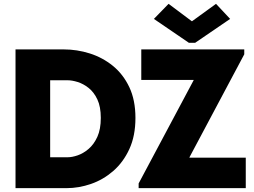

<svg xmlns="http://www.w3.org/2000/svg" viewBox="-20 -976 1318 996"><path d="M60.5 0V-719.7H310.5Q379.9 -719.7 446 -698.7Q512.2 -677.7 565.7 -634.3Q619.1 -590.8 650.9 -523.7Q682.6 -456.5 682.6 -364.3Q682.6 -271.5 651.1 -202.9Q619.6 -134.3 567.6 -89.1Q515.6 -43.9 452.4 -22Q389.2 0 325.2 0ZM240.2 -160.2H331.1Q354 -160.2 383.1 -170.2Q412.1 -180.2 439.7 -203.6Q467.3 -227.1 485.1 -266.4Q502.9 -305.7 502.9 -364.3Q502.9 -422.4 485.1 -460.2Q467.3 -498 439.7 -519.8Q412.1 -541.5 383.1 -550.5Q354 -559.6 331.1 -559.6H240.2ZM699.2 0V-24.4L984.4 -559.6V-561.5H712.9V-719.7H1247.1V-694.3L962.9 -160.2V-158.2H1254.9V0ZM854.5 -956.1 974.6 -866.2H976.6L1100.6 -956.1L1173.8 -877.9L992.2 -753.9H960L778.3 -877.9Z"/></svg>

Font: Reddit Sans Black
Style: Regular
Weight: 900
Version: Version 1.014